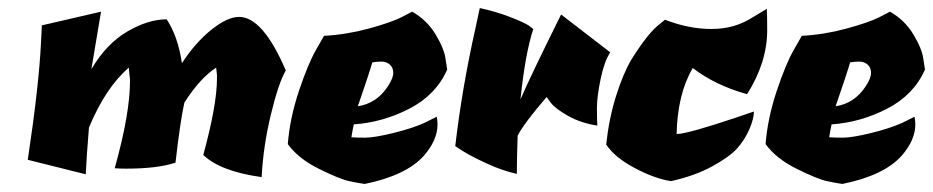

<svg xmlns="http://www.w3.org/2000/svg" viewBox="-20 -419 2318 477"><path d="M265 -1Q303 -137 303 -218Q303 -225 302 -230L300 -251Q242 -201 201 -102Q195 -30 193 14L49 -22Q77 -208 82 -316L84 -356L231 -390L207 -247Q244 -310 296 -340.5Q348 -371 394 -371Q422 -329 432 -262Q465 -313 505 -345Q545 -377 574 -377Q633 -377 690 -244Q672 -213 653 -134.5Q634 -56 630 21Q528 7 485 -34Q519 -158 519 -224Q519 -229 519 -233L517 -251Q477 -225 438 -164Q428 -119 416 -15Q372 0 293 0Q279 0 265 -1Z M853 -78Q864 -77 887 -77Q910 -77 957 -88.5Q1004 -100 1035 -114L1065 -129Q1067 -119 1067 -110Q1067 -71 1033 -32Q989 17 886 38Q871 36 847.5 31Q824 26 772.5 0.5Q721 -25 695 -61Q700 -125 722.5 -192.5Q745 -260 765 -295L785 -330Q841 -333 896 -348Q951 -363 977 -376L1004 -390Q1041 -369 1062.5 -333Q1084 -297 1087 -272L1091 -246Q1063 -183 997 -149Q931 -115 859 -110Q856 -97 853 -78ZM944 -205Q957 -225 957 -238Q957 -251 948.5 -258.5Q940 -266 928 -266Q916 -266 905 -264Q898 -239 869 -155Q916 -162 944 -205Z M1496 -289Q1481 -266 1472 -222Q1463 -178 1463 -151Q1463 -124 1464 -107Q1424 -113 1392.5 -130.5Q1361 -148 1349 -163L1338 -178Q1282 -113 1266 -82Q1264 -22 1264 13Q1228 5 1190 -12.5Q1152 -30 1131 -43L1111 -56Q1128 -201 1161 -348L1172 -399Q1213 -390 1246.5 -377Q1280 -364 1293 -356L1305 -347Q1285 -287 1273 -172Q1297 -228 1374 -383Z M1850 -376 1885 -397Q1886 -379 1886 -344Q1886 -264 1836 -185Q1757 -207 1701 -250Q1663 -185 1661 -86Q1687 -86 1812 -128L1853 -142Q1853 -124 1841.5 -97.5Q1830 -71 1811 -50Q1792 -29 1749 -5.5Q1706 18 1647 31Q1607 25 1557 -1.5Q1507 -28 1486 -60Q1493 -125 1510.5 -180.5Q1528 -236 1548 -270Q1591 -339 1620 -360L1632 -370Q1691 -347 1748 -347Q1805 -347 1850 -376Z M2040 -78Q2051 -77 2074 -77Q2097 -77 2144 -88.5Q2191 -100 2222 -114L2252 -129Q2254 -119 2254 -110Q2254 -71 2220 -32Q2176 17 2073 38Q2058 36 2034.5 31Q2011 26 1959.5 0.5Q1908 -25 1882 -61Q1887 -125 1909.5 -192.5Q1932 -260 1952 -295L1972 -330Q2028 -333 2083 -348Q2138 -363 2164 -376L2191 -390Q2228 -369 2249.5 -333Q2271 -297 2274 -272L2278 -246Q2250 -183 2184 -149Q2118 -115 2046 -110Q2043 -97 2040 -78ZM2131 -205Q2144 -225 2144 -238Q2144 -251 2135.5 -258.5Q2127 -266 2115 -266Q2103 -266 2092 -264Q2085 -239 2056 -155Q2103 -162 2131 -205Z"/></svg>

Font: Ceviche One
Style: Regular
Weight: 400
Version: Version 1.002